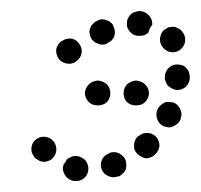

<svg xmlns="http://www.w3.org/2000/svg" viewBox="-20 -307 364 348"><path d="M110 -23Q105 -21 101 -18Q100 -16 99 -14Q97 -11 95 -9Q95 -8 95 -7Q95 -6 94 -5Q93 4 99 12Q104 19 113 21H115Q124 22 131 17Q139 11 140 2Q141 -7 136 -15Q130 -22 121 -24H120Q115 -25 110 -23ZM165 -18Q161 -9 164 -1Q167 8 176 12Q184 16 193 13H194Q198 12 201 9Q205 6 207 2Q209 -2 209 -7Q209 -11 208 -16Q205 -24 196 -29Q188 -33 179 -30L178 -29Q169 -26 165 -18ZM62 -59Q52 -60 45 -54Q38 -49 37 -39Q36 -30 42 -23V-22Q45 -19 49 -17Q53 -14 58 -14Q62 -13 66 -15Q71 -16 74 -19Q81 -25 82 -34Q83 -43 77 -51Q71 -58 62 -59ZM223 -44Q222 -35 229 -28Q232 -25 236 -23Q240 -21 244 -20Q249 -20 253 -22Q257 -23 260 -26L261 -27Q268 -33 269 -43Q269 -52 263 -59Q260 -62 256 -64Q252 -66 247 -66Q243 -66 239 -65Q234 -63 231 -60H230Q223 -53 223 -44ZM265 -91Q268 -82 277 -78Q281 -77 286 -76Q290 -76 294 -78Q298 -80 302 -83Q305 -86 307 -90V-91Q311 -100 307 -108Q304 -117 295 -121Q291 -122 287 -122Q282 -123 278 -121Q274 -119 271 -116Q267 -113 266 -109L265 -108Q262 -99 265 -91ZM141 -122Q134 -129 134 -138Q134 -147 141 -154Q147 -160 157 -161H158Q167 -160 174 -154Q180 -147 180 -138Q180 -129 174 -122Q167 -116 158 -116H157Q147 -116 141 -122ZM243 -122Q250 -129 250 -138Q250 -147 243 -154Q237 -160 227 -161H226Q217 -160 210 -154Q204 -147 204 -138Q204 -129 210 -122Q217 -116 226 -116H227Q237 -116 243 -122ZM280 -160Q281 -156 284 -152Q287 -149 291 -147Q295 -145 299 -144Q308 -143 316 -149Q323 -155 324 -165V-166Q324 -170 323 -174Q322 -179 319 -182Q316 -186 312 -188Q308 -190 303 -190Q294 -191 287 -185Q280 -179 279 -170V-169Q278 -164 280 -160ZM128 -211Q129 -220 124 -227Q119 -235 110 -237Q100 -238 93 -233H92Q84 -227 82 -218Q81 -209 86 -201Q91 -194 100 -192Q110 -190 117 -195L118 -196Q126 -201 128 -211ZM287 -213Q296 -211 304 -215Q312 -220 315 -229Q317 -238 313 -246Q312 -247 312 -247Q310 -251 306 -254Q302 -256 298 -258Q294 -259 289 -258Q285 -258 281 -255Q273 -251 271 -242Q268 -233 273 -224Q273 -224 273 -224Q278 -216 287 -213ZM187 -241Q190 -250 186 -258Q185 -263 181 -266Q178 -269 174 -270Q170 -272 165 -272Q161 -272 157 -270L156 -269Q152 -268 149 -264Q145 -261 144 -257Q142 -253 142 -248Q143 -244 144 -240Q148 -231 157 -228Q166 -224 174 -228L175 -229Q184 -233 187 -241ZM232 -242H231Q222 -242 216 -249Q209 -256 210 -265Q210 -270 212 -274Q214 -278 217 -281Q220 -284 224 -285Q229 -287 233 -287H234Q244 -286 250 -279Q256 -273 256 -263Q256 -263 256 -263Q256 -262 256 -262Q251 -256 249 -248Q246 -245 241 -243Q237 -242 232 -242Z"/></svg>

Font: FRB American Cursive Guidelines Dotted Extrabold
Style: Bold Italic
Weight: 800
Italic angle: -25°
Version: Version 2.0;Modular Font Editor K font №1